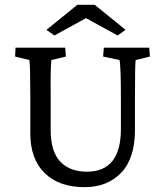

<svg xmlns="http://www.w3.org/2000/svg" viewBox="-20 -772 688 801"><path d="M503.9 -647.5 470.7 -624 338.9 -696.3 207 -624 173.8 -647.5 302.7 -752H375ZM44.9 -573.2H252L254.9 -536.1L194.3 -521.5Q190.4 -486.3 191.4 -377.9V-227.5Q191.9 -138.7 231.9 -97.2Q272 -55.7 342.8 -55.7Q484.4 -55.7 484.4 -234.4V-360.4Q484.4 -496.1 478.5 -521.5L410.2 -536.1L413.1 -573.2H602.5L605.5 -536.1L545.9 -521.5Q543 -503.9 543 -360.4V-229.5Q543 -111.3 485.4 -51.3Q427.7 8.8 333 8.8Q226.1 8.8 166.3 -50Q106.4 -108.9 106.4 -215.8V-377.9Q106.4 -498 102.5 -521.5L43 -536.1Z"/></svg>

Font: Crimson Pro
Style: Regular
Weight: 400
Designer: Jacques Le Bailly
Foundry: Baron von Fonthausen
Version: Version 1.003